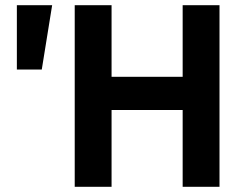

<svg xmlns="http://www.w3.org/2000/svg" viewBox="-20 -720 918 740"><path d="M45 -452V-700H181L141 -452ZM268 0V-700H410V-424H684V-700H826V0H684V-296H410V0Z"/></svg>

Font: Tektur SemiBold
Style: Regular
Weight: 600
Designer: Adam Jagosz
Foundry: Adam Jagosz
Version: Version 1.005;gftools[0.9.30]